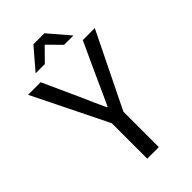

<svg xmlns="http://www.w3.org/2000/svg" viewBox="-251 -895 973 973"><g transform="rotate(-45 235.0 -409.0)"><path d="M-4 -656H86L170 -471Q213 -373 234 -328H238Q244 -341 267.5 -392Q291 -443 303 -471L388 -656H474L277 -254V0H194V-254ZM100 -706 196 -818H275L371 -706H304L237 -774H233L166 -706Z"/></g></svg>

Font: RibengUni
Style: Regular
Weight: 400
Designer: (1) Dr. Andrew Glass (Senior Program Manager at Microsoft Corporation)
(2) Bivuti Chakma (Chakma Font Designer & Keyboar
Foundry: Bivuti Chakma
Version: Version 2.2022; Updated on: 03 June 2022; Friday